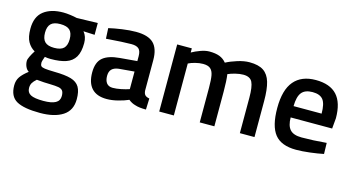

<svg xmlns="http://www.w3.org/2000/svg" viewBox="-80 -831 2539 1382"><g transform="rotate(15 1189.5 -139.5)"><path d="M42 88Q42 51 60 24.5Q78 -2 118 -33Q102 -43 93 -63Q84 -83 84 -106Q84 -118 95 -140.5Q106 -163 121 -186Q88 -205 68.5 -239.5Q49 -274 49 -336Q49 -426 103 -468Q157 -510 249 -510Q272 -510 301.5 -506Q331 -502 351 -497L507 -501V-413L423 -417Q450 -384 450 -336Q450 -269 427.5 -231.5Q405 -194 360.5 -178.5Q316 -163 246 -163Q222 -163 202 -167Q197 -155 193 -140.5Q189 -126 189 -120Q189 -103 196 -95.5Q203 -88 224.5 -85Q246 -82 296 -81Q377 -80 421 -67Q465 -54 484 -22Q503 10 503 68Q503 152 441 192Q379 232 272 232Q152 232 97 201Q42 170 42 88ZM342 -336Q342 -382 320.5 -403Q299 -424 249 -424Q201 -424 179.5 -402.5Q158 -381 158 -336Q158 -290 179.5 -268.5Q201 -247 249 -247Q299 -247 320.5 -268.5Q342 -290 342 -336ZM393 74Q393 47 383.5 34.5Q374 22 352.5 18Q331 14 287 13Q247 13 189 7Q168 25 159 40.5Q150 56 150 78Q150 112 178 127Q206 142 273 142Q334 142 363.5 125.5Q393 109 393 74Z M560 -148Q560 -224 600.5 -258Q641 -292 725 -299L853 -310V-346Q853 -385 836 -401Q819 -417 781 -417Q723 -417 593 -407L589 -485Q631 -495 687.5 -503Q744 -511 790 -511Q881 -511 921.5 -471.5Q962 -432 962 -346V-118Q964 -96 974 -86Q984 -76 1006 -72L1003 11Q950 11 922 1Q894 -6 870 -26Q839 -12 794 -0.5Q749 11 709 11Q635 11 597.5 -29.5Q560 -70 560 -148ZM853 -101V-232L738 -222Q704 -218 687 -201Q670 -184 670 -151Q670 -117 685 -97.5Q700 -78 731 -78Q758 -78 792.5 -85Q827 -92 853 -101Z M1099 -500H1208V-469Q1236 -485 1272 -498Q1308 -511 1337 -511Q1383 -511 1413 -499.5Q1443 -488 1464 -462Q1500 -481 1548 -496Q1596 -511 1636 -511Q1704 -511 1741 -486Q1778 -461 1793.5 -408.5Q1809 -356 1809 -268V0H1700V-265Q1700 -345 1683.5 -379Q1667 -413 1616 -413Q1589 -413 1557 -405Q1525 -397 1503 -387Q1510 -339 1510 -259V0H1401V-257Q1401 -317 1395 -349.5Q1389 -382 1371 -397.5Q1353 -413 1316 -413Q1288 -413 1257.5 -405Q1227 -397 1208 -387V0H1099Z M1913 -245Q1913 -380 1968.5 -445.5Q2024 -511 2130 -511Q2236 -511 2288 -454.5Q2340 -398 2340 -282L2333 -204H2024Q2024 -143 2050 -114Q2076 -85 2137 -85Q2221 -85 2322 -94L2324 -12Q2281 -3 2223.5 4Q2166 11 2121 11Q2010 11 1961.5 -50Q1913 -111 1913 -245ZM2232 -288Q2232 -362 2208.5 -391.5Q2185 -421 2130 -421Q2074 -421 2049 -390Q2024 -359 2023 -288Z"/></g></svg>

Font: Cairo SemiBold
Style: Regular
Weight: 600
Designer: Mohamed Gaber, Accademia di Belle Arti di Urbino and others
Foundry: Kief Type Foundry, Accademia di Belle Arti di Urbino and others
Version: Version 3.011